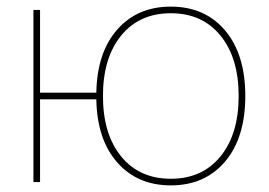

<svg xmlns="http://www.w3.org/2000/svg" viewBox="-20 -550 812 580"><path d="M346 -77.5Q401 -10 496 -10Q591 -10 646 -77.5Q701 -145 701 -260Q701 -375 646 -442.5Q591 -510 496 -510Q401 -510 346 -442.5Q291 -375 291 -260Q291 -145 346 -77.5ZM496 10Q395 10 334 -59.5Q273 -129 271 -250H101V0H81V-520H101V-270H271Q273 -391 334 -460.5Q395 -530 496 -530Q599 -530 660 -458Q721 -386 721 -260Q721 -134 660 -62Q599 10 496 10Z"/></svg>

Font: M PLUS 1p Thin
Style: Regular
Weight: 250
Version: Version 1.062